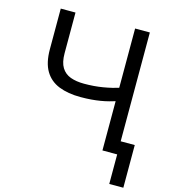

<svg xmlns="http://www.w3.org/2000/svg" viewBox="-129 -829 972 1106"><g transform="rotate(15 357.0 -275.5)"><path d="M95.2 -727.1H183.1V-484.4Q183.1 -430.2 201.9 -399.7Q220.7 -369.1 255.1 -356.4Q289.6 -343.8 336.4 -343.8Q365.7 -343.8 393.6 -345.9Q421.4 -348.1 448 -352.5Q474.6 -356.9 500 -363Q525.4 -369.1 549.8 -376.5V-296.9Q525.9 -289.6 502.7 -283.4Q479.5 -277.3 454.3 -273.2Q429.2 -269 400.4 -266.6Q371.6 -264.2 336.4 -264.2Q261.2 -264.2 207 -285.9Q152.8 -307.6 124 -356Q95.2 -404.3 95.2 -484.4ZM538.6 -727.1H626.5V0H538.6ZM710.4 -78.1V176.3H626.5V-78.1Z"/></g></svg>

Font: Sahel VF Regular
Style: Regular
Weight: 400
Foundry: Saber Rastikerdar (saber.rastikerdar@gmail.com)
Version: Version 3.4.0